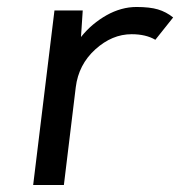

<svg xmlns="http://www.w3.org/2000/svg" viewBox="-20 -530 516 550"><path d="M371 -510Q409 -510 432.5 -503Q456 -496 476 -480L425 -416Q398 -432 357 -432Q301 -432 253 -388.5Q205 -345 197 -280L163 0H75L136 -500H217L212 -424Q228 -444 246.5 -459.5Q265 -475 285.5 -486.5Q306 -498 327.5 -504Q349 -510 371 -510Z"/></svg>

Font: Orkney
Style: Italic
Weight: 400
Italic angle: -7°
Designer: Samuel Oakes and Alfredo Marco Pradil
Foundry: Alfredo Marco Pradil
Version: 1.0; ttfautohint (v1.5)